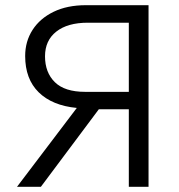

<svg xmlns="http://www.w3.org/2000/svg" viewBox="-20 -720 690 740"><path d="M45.5 0 276 -304Q181.5 -313 129.2 -364.2Q77 -415.5 77 -504Q77 -560.5 105.5 -604.8Q134 -649 186.5 -674.5Q239 -700 311 -700H552.5V0H476.5V-299H361L137.5 0ZM308 -366H476.5V-632.5H318.5Q240.5 -632.5 197 -598.2Q153.5 -564 153.5 -503Q153.5 -440.5 191.5 -403.2Q229.5 -366 308 -366Z"/></svg>

Font: Geologica Roman ExtraLight
Style: Regular
Weight: 250
Designer: Sindre Bremnes, Frode Helland
Foundry: Monokrom Skriftforlag AS
Version: Version 1.010;gftools[0.9.28]